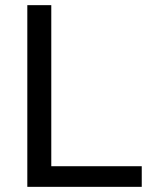

<svg xmlns="http://www.w3.org/2000/svg" viewBox="-20 -725 589 745"><path d="M86 0V-705H179V-80H530V0Z"/></svg>

Font: Mulish Medium
Style: Regular
Weight: 500
Designer: Vernon Adams
Foundry: Vernon Adams
Version: Version 3.603; ttfautohint (v1.8.3)